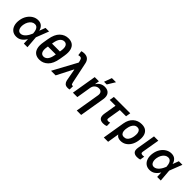

<svg xmlns="http://www.w3.org/2000/svg" viewBox="288 -2269 3962 3962"><g transform="rotate(45 2268.5 -288.0)"><path d="M235.1 11.4Q165.1 11 117.5 -26.5Q70 -63.9 50.4 -129.6Q30.9 -195.3 45.1 -280.2Q58.2 -360.8 98.4 -422.1Q138.5 -483.3 196.2 -517.9Q253.9 -552.6 319.2 -552.6Q391 -552.6 432.5 -513.8Q474.1 -475.1 487.9 -414.1H489L538.7 -545.5H643.1L536.6 -271.3L535.2 -267.4L556.8 0H451.7L446.4 -124.6H445.3Q410.9 -64.3 358.8 -26.3Q306.8 11.7 235.1 11.4ZM439.3 -283.4Q437.9 -308.6 432.7 -336.8Q427.6 -365.1 416 -390.3Q404.5 -415.5 383.9 -431.3Q363.3 -447.1 330.6 -447.1Q290.8 -447.1 257.3 -423.7Q223.7 -400.2 200.5 -359.4Q177.2 -318.5 168.3 -265.6Q156.6 -192.1 180 -144Q203.5 -95.9 255 -95.9Q288.4 -95.9 317.1 -113.8Q345.9 -131.7 369.1 -159.6Q392.4 -187.5 409.3 -218.4Q426.1 -249.3 436.1 -275.2Z M1219.8 -417.3 1201 -305Q1174 -143.5 1095.3 -66.8Q1016.7 9.9 909.1 9.9Q837 9.9 787.8 -24Q738.6 -57.9 719.6 -127.7Q700.6 -197.4 718.8 -305L737.6 -417.3Q763.8 -577.8 843 -653.9Q922.2 -730.1 1030.2 -730.1Q1101.9 -730.1 1150.6 -696.6Q1199.2 -663 1218.2 -593.8Q1237.2 -524.5 1219.8 -417.3ZM862.6 -411.2H1092.7L1096.9 -436.8Q1112.6 -533.4 1088.8 -578.8Q1065 -624.3 1013.1 -624.3Q959.2 -624.3 920.5 -577.4Q881.7 -530.5 866.8 -436.8ZM1072.1 -287.3 1075.6 -308.9H845.2L841.6 -287.3Q825.3 -192.1 848.9 -144.4Q872.5 -96.6 926.8 -96.6Q978.7 -96.6 1017.2 -142.6Q1055.8 -188.6 1072.1 -287.3Z M1734.4 8.2Q1680.8 8.2 1652.9 -19.7Q1625 -47.6 1616.5 -89.8L1567.5 -355.8H1561.1L1378.9 0H1244.7L1528.8 -524.1L1521.3 -557.2Q1514.2 -589.1 1504.1 -607.8Q1494 -626.4 1473.5 -631Q1453.1 -635.7 1414.4 -625.4L1400.9 -728Q1416.5 -733.3 1435.9 -737Q1455.3 -740.8 1478 -740.8Q1548.3 -740.8 1586.5 -705.6Q1624.6 -670.5 1636.7 -611.2L1734 -147.7Q1739.3 -123.9 1745.9 -109.9Q1752.5 -95.9 1773.4 -95.9Q1777.3 -95.9 1781.1 -96.4Q1784.8 -96.9 1790.1 -97.3L1789.1 1.8Q1779.5 4.3 1764.2 6.6Q1748.9 8.9 1734.4 8.2Z M2065 -319.6 2012.4 0H1883.5L1974.4 -545.5H2097.7L2082 -452.8H2088.8Q2114.7 -498.6 2160.9 -525.6Q2207 -552.6 2268.1 -552.6Q2352.6 -552.6 2394.7 -499.1Q2436.8 -445.7 2420.8 -347.3L2328.5 204.5H2199.9L2288.4 -327.4Q2297.6 -381.7 2274.5 -412.8Q2251.4 -443.9 2201.3 -443.9Q2151.3 -443.9 2113.3 -411.4Q2075.3 -378.9 2065 -319.6ZM2178.3 -613.3 2239.3 -781.2H2359.7L2257.1 -613.3Z M3020.6 -535.9 3003.2 -431.1H2821.4L2775.6 -154.1Q2769.2 -117.2 2782.1 -107.1Q2795.1 -96.9 2815 -96.9Q2830.3 -96.9 2841.6 -100.1Q2853 -103.3 2864 -106.9L2865.8 -9.9Q2840.9 2.1 2818.5 6Q2796.2 9.9 2769.2 9.9Q2698.9 9.9 2667.3 -30.4Q2635.7 -70.7 2649.9 -156.2L2695.7 -431.1H2525.9L2543.3 -535.9Z M2987.9 203.1 3067.8 -285.5Q3089.5 -412.3 3166 -479.2Q3242.5 -546.2 3349.4 -546.2Q3432.9 -546.2 3479.6 -508.2Q3526.3 -470.2 3540.7 -405.9Q3555 -341.6 3541.9 -262.8L3540.5 -252.8Q3527.3 -174.7 3491.3 -115.6Q3455.3 -56.5 3401.1 -23.3Q3346.9 9.9 3279.1 9.9Q3233.3 9.9 3203.1 -6Q3172.9 -22 3154.8 -51.5L3113.6 203.1ZM3184.7 -236.5Q3181.1 -204.5 3186.4 -171.9Q3191.8 -139.2 3212.5 -117.4Q3233.3 -95.5 3274.9 -95.5Q3316.8 -95.5 3345.2 -118.1Q3373.6 -140.6 3390.3 -176.7Q3407 -212.7 3413.7 -252.8L3415.1 -262.8Q3422.9 -309.3 3418 -348.9Q3413 -388.5 3391.7 -412.6Q3370.4 -436.8 3328.8 -436.8Q3288.7 -436.8 3260.1 -413.4Q3231.5 -389.9 3214.5 -353.3Q3197.4 -316.8 3191.1 -276.6Z M3704.5 -545.5H3830.3L3764.9 -158.7Q3759.2 -124.3 3774 -113.5Q3788.7 -102.6 3814.6 -102.6Q3827.4 -102.6 3838.6 -104Q3849.8 -105.5 3858 -106.9L3841.6 -6.4Q3824.2 -1.1 3802.4 2.7Q3780.5 6.4 3755.3 6.4Q3690.7 6.4 3657.7 -28.8Q3624.6 -63.9 3637.8 -147Z M4125.7 11.4Q4055.8 11 4008.2 -26.5Q3960.6 -63.9 3941.1 -129.6Q3921.5 -195.3 3935.7 -280.2Q3948.9 -360.8 3989 -422.1Q4029.1 -483.3 4086.8 -517.9Q4144.5 -552.6 4209.9 -552.6Q4281.6 -552.6 4323.2 -513.8Q4364.7 -475.1 4378.6 -414.1H4379.6L4429.3 -545.5H4533.7L4427.2 -271.3L4425.8 -267.4L4447.4 0H4342.3L4337 -124.6H4335.9Q4301.5 -64.3 4249.5 -26.3Q4197.4 11.7 4125.7 11.4ZM4329.9 -283.4Q4328.5 -308.6 4323.3 -336.8Q4318.2 -365.1 4306.6 -390.3Q4295.1 -415.5 4274.5 -431.3Q4253.9 -447.1 4221.2 -447.1Q4181.5 -447.1 4147.9 -423.7Q4114.3 -400.2 4091.1 -359.4Q4067.8 -318.5 4058.9 -265.6Q4047.2 -192.1 4070.7 -144Q4094.1 -95.9 4145.6 -95.9Q4179 -95.9 4207.7 -113.8Q4236.5 -131.7 4259.8 -159.6Q4283 -187.5 4299.9 -218.4Q4316.8 -249.3 4326.7 -275.2Z"/></g></svg>

Font: Inter UI Semi Bold
Style: Italic
Weight: 600
Italic angle: -9.39999°
Designer: Rasmus Andersson
Foundry: rsms
Version: 3.2;8d6f07862